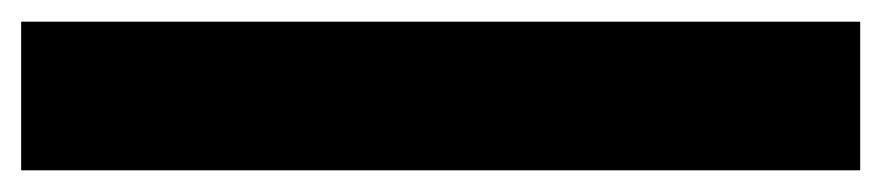

<svg xmlns="http://www.w3.org/2000/svg" viewBox="-20 1 814 177"><path d="M-0.5 158H773V21H-0.5Z"/></svg>

Font: Anybody SemiExpanded ExtraBold
Style: Regular
Weight: 800
Width: 6
Version: Version 1.113;gftools[0.9.25]